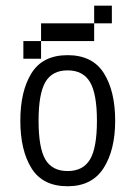

<svg xmlns="http://www.w3.org/2000/svg" viewBox="-20 -645 478 678"><path d="M51.8 -218.8Q51.8 -323.2 91.3 -386.7Q130.9 -450.2 218.8 -450.2Q306.6 -450.2 346.7 -386.7Q386.7 -323.2 386.7 -218.8Q386.7 -115.2 345.7 -51.3Q304.7 12.7 218.8 12.7Q130.9 12.7 91.3 -50.8Q51.8 -114.3 51.8 -218.8ZM322.3 -218.8Q322.3 -313.5 297.9 -355Q273.4 -396.5 218.8 -396.5Q164.1 -396.5 140.1 -355Q116.2 -313.5 116.2 -218.8Q116.2 -123 140.1 -82Q164.1 -41 218.8 -41Q273.4 -41 297.9 -82Q322.3 -123 322.3 -218.8ZM312.5 -625H375V-562.5H312.5ZM312.5 -562.5V-500H125V-562.5ZM62.5 -437.5V-500H125V-437.5Z"/></svg>

Font: Sudo Light
Style: Regular
Weight: 300
Monospace: yes
Designer: Jens Kutilek
Foundry: Jens Kutilek
Version: Version 0.040